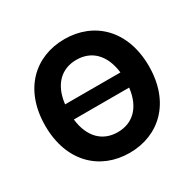

<svg xmlns="http://www.w3.org/2000/svg" viewBox="-162 -910 1105 1093"><g transform="rotate(-30 391.0 -363.5)"><path d="M731.5 -363.6C731.5 -601.6 583.8 -737.2 391 -737.2C197.1 -737.2 50.4 -601.6 50.4 -363.6C50.4 -126.8 197.1 9.9 391 9.9C583.8 9.9 731.5 -125.7 731.5 -363.6ZM209.2 -313.9H572.8C558.6 -191.8 489.7 -126.1 391 -126.1C291.9 -126.1 223.4 -191.8 209.2 -313.9ZM209.2 -413.4C223.4 -535.5 291.9 -601.2 391 -601.2C489.7 -601.2 558.6 -535.5 572.8 -413.4Z"/></g></svg>

Font: Margiela Sans
Style: Bold
Weight: 700
Designer: Stefan Endress, Andreas Faust
Version: Version 1.100;FEAKit 1.0